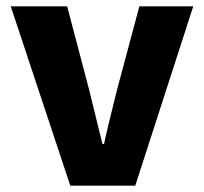

<svg xmlns="http://www.w3.org/2000/svg" viewBox="-20 -589 647 609"><path d="M14 -569H193L262 -307L305 -132H310Q321 -185 352 -307L422 -569H593L409 0H203Z"/></svg>

Font: KaiGen Gothic KR Heavy
Style: Heavy
Weight: 900
Designer: Ryoko NISHIZUKA  (kana & ideographs); Paul D. Hunt (Latin, Greek & Cyrillic); Wenlong ZHANG  (bopomofo); Sandoll Communi
Foundry: Adobe Systems Incorporated
Version: Version 1.002 March 28, 2018